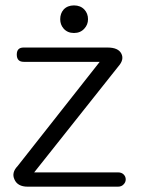

<svg xmlns="http://www.w3.org/2000/svg" viewBox="-20 -701 540 721"><path d="M69.3 -468.8H354.5L45.9 -77.1Q22.5 -52.7 34.2 -27.3Q45.9 0 84 0H422.9Q436.5 0 444.3 -8.8Q452.1 -16.6 452.1 -27.3Q452.1 -38.1 444.3 -45.9Q436.5 -53.7 422.9 -53.7H108.4L424.8 -452.1Q447.3 -477.5 435.5 -500Q423.8 -522.5 383.8 -522.5H68.4Q43 -522.5 43 -496.1Q43 -468.8 69.3 -468.8ZM257.8 -680.7Q233.4 -680.7 218.8 -665Q206.1 -650.4 206.1 -628.9Q206.1 -608.4 218.8 -593.8Q233.4 -577.1 257.8 -577.1Q282.2 -577.1 296.9 -593.8Q310.5 -608.4 310.5 -628.9Q310.5 -650.4 296.9 -665Q282.2 -680.7 257.8 -680.7Z"/></svg>

Font: Gulim
Style: Regular
Weight: 400
Version: Version 2.21